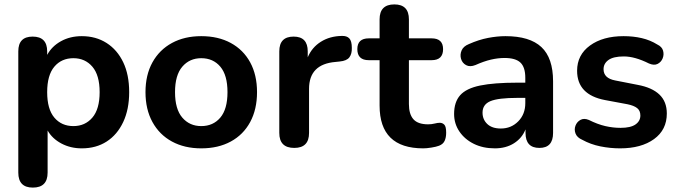

<svg xmlns="http://www.w3.org/2000/svg" viewBox="-20 -663 3078 871"><path d="M313 -91Q366 -91 399 -129.5Q432 -168 432 -245Q432 -322 399 -360.5Q366 -399 313 -399Q259 -399 226.5 -360.5Q194 -322 194 -245Q194 -168 226.5 -129.5Q259 -91 313 -91ZM129 188Q63 188 63 120V-430Q63 -497 128 -497Q194 -497 194 -430V-414Q215 -453 256.5 -476Q298 -499 351 -499Q415 -499 463.5 -468Q512 -437 539 -380.5Q566 -324 566 -245Q566 -167 539 -109.5Q512 -52 464 -21Q416 10 351 10Q300 10 258.5 -12Q217 -34 196 -71V120Q196 188 129 188Z M893 10Q817 10 760 -21Q703 -52 671.5 -109.5Q640 -167 640 -245Q640 -323 671.5 -380Q703 -437 760 -468Q817 -499 893 -499Q970 -499 1027 -468Q1084 -437 1115 -380Q1146 -323 1146 -245Q1146 -167 1115 -109.5Q1084 -52 1027 -21Q970 10 893 10ZM893 -91Q947 -91 979.5 -129.5Q1012 -168 1012 -245Q1012 -322 979.5 -360.5Q947 -399 893 -399Q840 -399 807 -360.5Q774 -322 774 -245Q774 -168 807 -129.5Q840 -91 893 -91Z M1315 8Q1247 8 1247 -60V-430Q1247 -497 1312 -497Q1376 -497 1376 -430V-403Q1395 -448 1435.5 -473.5Q1476 -499 1530 -500Q1553 -501 1564.5 -489Q1576 -477 1576 -446Q1577 -419 1565 -403Q1553 -387 1521 -384L1502 -382Q1382 -372 1382 -260V-60Q1382 8 1315 8Z M1900 10Q1702 10 1702 -184V-390H1653Q1601 -390 1601 -440Q1601 -489 1653 -489H1702V-575Q1702 -643 1769 -643Q1835 -643 1835 -575V-489H1938Q1990 -489 1990 -440Q1990 -390 1938 -390H1835V-191Q1835 -145 1855.5 -122Q1876 -99 1922 -99Q1938 -99 1951.5 -102.5Q1965 -106 1975 -106Q1987 -106 1995.5 -97.5Q2004 -89 2004 -61Q2004 -39 1997 -24Q1990 -9 1972 -2Q1959 3 1937 6.5Q1915 10 1900 10Z M2225 10Q2171 10 2129.5 -10.5Q2088 -31 2064 -66.5Q2040 -102 2040 -146Q2040 -200 2067.5 -231Q2095 -262 2158 -275Q2221 -288 2327 -288H2363V-310Q2363 -358 2341 -379Q2319 -400 2269 -400Q2239 -400 2207 -392.5Q2175 -385 2137 -368Q2112 -358 2094.5 -367.5Q2077 -377 2071.5 -396Q2066 -415 2074 -434Q2082 -453 2107 -463Q2152 -483 2194 -491Q2236 -499 2273 -499Q2383 -499 2436 -449.5Q2489 -400 2489 -294V-60Q2489 8 2427 8Q2364 8 2364 -60V-76Q2348 -36 2311.5 -13Q2275 10 2225 10ZM2363 -219H2328Q2240 -219 2204.5 -204Q2169 -189 2169 -152Q2169 -121 2190.5 -100.5Q2212 -80 2252 -80Q2299 -80 2331 -112.5Q2363 -145 2363 -195Z M2793 10Q2748 10 2703.5 1Q2659 -8 2621 -29Q2598 -39 2591 -57Q2584 -75 2590.5 -92.5Q2597 -110 2613 -119Q2629 -128 2651 -119Q2691 -99 2726 -91Q2761 -83 2795 -83Q2841 -83 2863 -98.5Q2885 -114 2885 -139Q2885 -161 2870.5 -172.5Q2856 -184 2827 -190L2725 -209Q2598 -233 2598 -342Q2598 -414 2656.5 -456.5Q2715 -499 2809 -499Q2853 -499 2891.5 -490Q2930 -481 2962 -461Q2983 -451 2988 -433Q2993 -415 2986 -398Q2979 -381 2963 -373Q2947 -365 2924 -375Q2860 -407 2810 -407Q2763 -407 2740.5 -391Q2718 -375 2718 -349Q2718 -308 2771 -298L2873 -278Q2938 -266 2971.5 -234Q3005 -202 3005 -148Q3005 -74 2947 -32Q2889 10 2793 10Z"/></svg>

Font: Chiron GoRound TC SB
Style: Regular
Weight: 500
Designer: Ryoko NISHIZUKA 西塚涼子 (kana, bopomofo & ideographs); Paul D. Hunt (Latin, Greek & Cyrillic); Sandoll Communications 산돌커뮤니
Foundry: Adobe
Version: Version 1.000;hotconv 1.1.1;makeotfexe 2.6.0